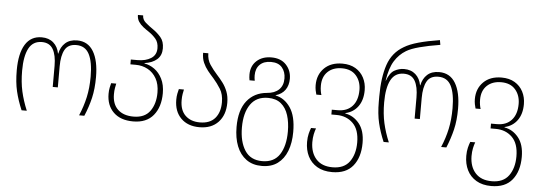

<svg xmlns="http://www.w3.org/2000/svg" viewBox="-59 -955 3916 1390"><g transform="rotate(5 1899.0 -260.0)"><path d="M113 0Q84 -68 68.5 -133.5Q53 -199 53 -286Q53 -408 93.5 -473.5Q134 -539 213 -539Q265 -539 298 -510Q331 -481 340 -432H342Q352 -481 384.5 -510Q417 -539 470 -539Q549 -539 589 -472Q629 -405 629 -286Q629 -201 613.5 -134.5Q598 -68 569 0H531Q560 -68 575 -136Q590 -204 590 -286Q590 -393 561 -449Q532 -505 467 -505Q408 -505 384 -462Q360 -419 360 -341V-188H323V-341Q323 -419 298 -462Q273 -505 217 -505Q152 -505 122 -448.5Q92 -392 92 -286Q92 -203 107 -136Q122 -69 151 0Z M924 10Q832 10 781 -40Q730 -90 730 -174Q730 -198 734 -218Q738 -238 742 -252H779Q776 -239 772.5 -219.5Q769 -200 769 -174Q769 -102 810 -63.5Q851 -25 924 -25Q1005 -25 1043.5 -78Q1082 -131 1082 -213Q1082 -274 1058.5 -315.5Q1035 -357 995.5 -378.5Q956 -400 908 -400H869V-435H917Q977 -435 1015.5 -459.5Q1054 -484 1054 -533Q1054 -575 1032.5 -600.5Q1011 -626 983 -645Q960 -660 939.5 -676Q919 -692 905.5 -712.5Q892 -733 892 -761H930Q930 -731 954.5 -709.5Q979 -688 1010 -667Q1041 -646 1067 -616Q1093 -586 1093 -535Q1093 -484 1060 -455Q1027 -426 970 -418V-415Q1008 -409 1042.5 -384.5Q1077 -360 1099 -316.5Q1121 -273 1121 -212Q1121 -112 1071 -51Q1021 10 924 10Z M1406 10Q1321 10 1271.5 -39.5Q1222 -89 1222 -174Q1222 -198 1226 -218Q1230 -238 1234 -252H1271Q1268 -239 1264.5 -219.5Q1261 -200 1261 -174Q1261 -101 1300.5 -63Q1340 -25 1406 -25Q1479 -25 1516 -68Q1553 -111 1553 -184Q1553 -242 1529 -280.5Q1505 -319 1476 -352Q1454 -376 1433.5 -401.5Q1413 -427 1399.5 -457.5Q1386 -488 1386 -529H1424Q1424 -482 1447.5 -447Q1471 -412 1500 -380Q1523 -355 1544 -327Q1565 -299 1578.5 -264Q1592 -229 1592 -183Q1592 -95 1542.5 -42.5Q1493 10 1406 10Z M1880 250Q1813 250 1767 216.5Q1721 183 1697.5 123.5Q1674 64 1674 -16Q1674 -139 1727 -205.5Q1780 -272 1871 -280Q1927 -284 1958 -313.5Q1989 -343 1989 -395Q1989 -443 1962.5 -474.5Q1936 -506 1882 -506Q1830 -506 1801 -477.5Q1772 -449 1772 -399Q1772 -389 1773 -379.5Q1774 -370 1776 -360H1738Q1734 -380 1734 -402Q1734 -464 1775 -501.5Q1816 -539 1882 -539Q1951 -539 1989.5 -497.5Q2028 -456 2028 -396Q2028 -348 2004.5 -315Q1981 -282 1936 -269V-267Q2001 -254 2043.5 -192Q2086 -130 2086 -15Q2086 64 2063 123.5Q2040 183 1994.5 216.5Q1949 250 1880 250ZM1880 215Q1966 215 2006.5 152.5Q2047 90 2047 -15Q2047 -81 2030.5 -133Q2014 -185 1978 -215Q1942 -245 1883 -245Q1799 -245 1756 -183.5Q1713 -122 1713 -16Q1713 88 1754 151.5Q1795 215 1880 215Z M2391 250Q2326 250 2281.5 223.5Q2237 197 2214.5 151.5Q2192 106 2192 48Q2192 14 2198.5 -12Q2205 -38 2212 -55H2248Q2241 -37 2235.5 -11.5Q2230 14 2230 47Q2231 124 2272.5 169.5Q2314 215 2391 215Q2475 215 2514.5 160.5Q2554 106 2554 21Q2554 -73 2507 -119Q2460 -165 2388 -165H2350V-200H2393Q2461 -200 2499 -242Q2537 -284 2537 -359Q2537 -422 2501 -463.5Q2465 -505 2398 -505Q2333 -505 2294.5 -468Q2256 -431 2256 -366Q2256 -345 2259 -327.5Q2262 -310 2266 -299H2229Q2225 -311 2221.5 -329.5Q2218 -348 2218 -367Q2218 -443 2266.5 -491Q2315 -539 2398 -539Q2454 -539 2493.5 -515.5Q2533 -492 2554 -451.5Q2575 -411 2575 -361Q2575 -289 2541.5 -243Q2508 -197 2450 -184V-181Q2510 -171 2551.5 -120Q2593 -69 2593 21Q2593 125 2542.5 187.5Q2492 250 2391 250Z M2744 0Q2715 -68 2699.5 -133.5Q2684 -199 2684 -287V-326Q2684 -464 2715.5 -556.5Q2747 -649 2829 -696Q2868 -720 2932.5 -738Q2997 -756 3086 -770L3092 -736Q3005 -722 2943 -705.5Q2881 -689 2848 -669Q2798 -639 2766 -587.5Q2734 -536 2720 -444H2722Q2743 -502 2776.5 -520.5Q2810 -539 2846 -539Q2897 -539 2929.5 -510Q2962 -481 2971 -432H2973Q2983 -481 3015 -510Q3047 -539 3101 -539Q3180 -539 3220 -472Q3260 -405 3260 -286Q3260 -201 3244 -134.5Q3228 -68 3200 0H3162Q3191 -68 3205.5 -136Q3220 -204 3220 -286Q3220 -393 3191.5 -449Q3163 -505 3098 -505Q3039 -505 3015 -462Q2991 -419 2991 -341V-188H2953V-341Q2953 -419 2928.5 -462Q2904 -505 2847 -505Q2783 -505 2753 -448.5Q2723 -392 2723 -286Q2723 -203 2738 -136Q2753 -69 2782 0Z M3548 250Q3483 250 3438.5 223.5Q3394 197 3371.5 151.5Q3349 106 3349 48Q3349 14 3355.5 -12Q3362 -38 3369 -55H3405Q3398 -37 3392.5 -11.5Q3387 14 3387 47Q3388 124 3429.5 169.5Q3471 215 3548 215Q3632 215 3671.5 160.5Q3711 106 3711 21Q3711 -73 3664 -119Q3617 -165 3545 -165H3507V-200H3550Q3618 -200 3656 -242Q3694 -284 3694 -359Q3694 -422 3658 -463.5Q3622 -505 3555 -505Q3490 -505 3451.5 -468Q3413 -431 3413 -366Q3413 -345 3416 -327.5Q3419 -310 3423 -299H3386Q3382 -311 3378.5 -329.5Q3375 -348 3375 -367Q3375 -443 3423.5 -491Q3472 -539 3555 -539Q3611 -539 3650.5 -515.5Q3690 -492 3711 -451.5Q3732 -411 3732 -361Q3732 -289 3698.5 -243Q3665 -197 3607 -184V-181Q3667 -171 3708.5 -120Q3750 -69 3750 21Q3750 125 3699.5 187.5Q3649 250 3548 250Z"/></g></svg>

Font: Noto Sans Georgian SemiCondensed ExtraLight
Style: Regular
Weight: 200
Width: 4
Designer: Monotype Design Team, Akaki Razmadze
Foundry: Google LLC
Version: Version 2.005; ttfautohint (v1.8.4.7-5d5b)